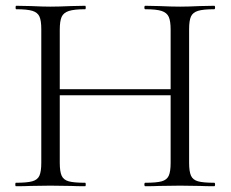

<svg xmlns="http://www.w3.org/2000/svg" viewBox="-20 -645 799 665"><path d="M483 -613Q480 -613 480 -619Q480 -625 483 -625L531 -624Q575 -622 604 -622Q631 -622 673 -624L722 -625Q725 -625 725 -619Q725 -613 722 -613Q684 -613 666 -607.5Q648 -602 641.5 -588Q635 -574 635 -544V-81Q635 -51 641.5 -36.5Q648 -22 666 -17Q684 -12 722 -12Q725 -12 725 -6Q725 0 722 0Q691 0 673 -1L604 -2L531 -1Q513 0 483 0Q480 0 480 -6Q480 -12 483 -12Q522 -12 540 -17Q558 -22 564.5 -36.5Q571 -51 571 -81V-542Q571 -572 564.5 -586.5Q558 -601 540 -607Q522 -613 483 -613ZM152 -336H599V-315H152ZM36 -613Q34 -613 34 -619Q34 -625 36 -625L87 -624Q129 -622 154 -622Q183 -622 227 -624L275 -625Q277 -625 277 -619Q277 -613 275 -613Q237 -613 218.5 -607Q200 -601 193.5 -586.5Q187 -572 187 -542V-81Q187 -51 193.5 -36.5Q200 -22 218 -17Q236 -12 275 -12Q277 -12 277 -6Q277 0 275 0Q244 0 226 -1L154 -2L85 -1Q67 0 35 0Q33 0 33 -6Q33 -12 35 -12Q73 -12 91.5 -17Q110 -22 116.5 -36.5Q123 -51 123 -81V-544Q123 -574 116.5 -588Q110 -602 92 -607.5Q74 -613 36 -613Z"/></svg>

Font: Cormorant
Style: Regular
Weight: 400
Designer: Christian Thalmann (Catharsis Fonts)
Foundry: Catharsis Fonts
Version: Version 4.000